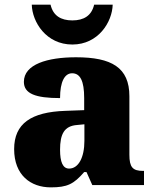

<svg xmlns="http://www.w3.org/2000/svg" viewBox="-20 -798 666 828"><path d="M292 -606C404 -606 464 -703 466 -778H386C375 -730 341 -710 292 -710C243 -710 209 -730 198 -778H117C119 -703 179 -606 292 -606ZM199 10C270 10 298 -4 343 -56H353L378 0H601V-61H597C552 -61 538 -77 538 -131V-383C538 -507 461 -551 308 -551C185 -551 83 -521 83 -445C83 -394 133 -375 239 -375C239 -446 259 -482 291 -482C326 -482 343 -449 343 -375V-323L262 -320C114 -315 41 -265 41 -155C41 -43 112 10 199 10ZM278 -71C251 -71 239 -99 239 -152C239 -220 257 -255 313 -259L344 -262V-191C344 -118 318 -71 278 -71Z"/></svg>

Font: Noto Serif Lao Black
Style: Regular
Weight: 900
Designer: Monotype Design Team
Foundry: Monotype Imaging Inc.
Version: Version 2.003